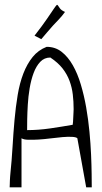

<svg xmlns="http://www.w3.org/2000/svg" viewBox="-20 -805 429 806"><path d="M175.8 -608.4Q211.9 -608.4 238.8 -587.4Q265.6 -566.4 285.6 -531.2Q305.7 -496.1 319.3 -450.2Q333 -404.3 341.8 -354Q350.6 -303.7 355.5 -252.4Q360.4 -201.2 362.3 -156.2Q364.3 -111.3 364.7 -75.2Q365.2 -39.1 365.2 -18.6H341.8L304.7 -224.6Q299.8 -229.5 282.7 -230.5Q265.6 -231.4 242.7 -229.5Q219.7 -227.5 192.9 -224.1Q166 -220.7 142.1 -219.2Q118.2 -217.8 98.6 -218.3Q79.1 -218.8 70.3 -224.6V-18.6H20.5Q20.5 -21.5 21 -29.8Q21.5 -38.1 21.5 -46.9Q21.5 -55.7 22.5 -63.5Q23.4 -71.3 23.4 -74.2Q29.3 -130.9 32.7 -189Q36.1 -247.1 41 -301.8Q45.9 -356.4 54.2 -406.2Q62.5 -456.1 78.1 -496.6Q93.8 -537.1 117.2 -565.9Q140.6 -594.7 175.8 -608.4ZM191.4 -563.5Q166 -563.5 148.9 -545.4Q131.8 -527.3 121.1 -498.5Q110.4 -469.7 104.5 -434.6Q98.6 -399.4 96.7 -365.7Q94.7 -332 94.2 -303.2Q93.8 -274.4 93.8 -258.8Q141.6 -258.8 191.4 -266.1Q241.2 -273.4 285.2 -281.2Q286.1 -285.2 286.6 -293.9Q287.1 -302.7 287.6 -313.5Q288.1 -324.2 288.6 -334Q289.1 -343.8 289.1 -346.7Q289.1 -378.9 285.6 -408.2Q282.2 -437.5 272 -465.3Q261.7 -493.2 242.7 -517.6Q223.6 -542 191.4 -563.5ZM252.9 -754.9Q240.2 -737.3 227.5 -724.1Q214.8 -710.9 202.6 -697.8Q190.4 -684.6 178.7 -670.4Q167 -656.2 153.3 -640.6L125 -655.3Q159.2 -699.2 177.7 -726.6Q196.3 -753.9 205.6 -767.6Q214.8 -781.2 217.8 -783.7Q220.7 -786.1 223.1 -782.2Q225.6 -778.3 231.4 -770Q237.3 -761.7 252.9 -754.9Z"/></svg>

Font: Annie Use Your Telescope
Style: Regular
Weight: 400
Designer: Kimberly Geswein
Foundry: Kimberly Geswein
Version: Version 1.002 2001